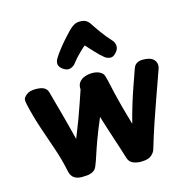

<svg xmlns="http://www.w3.org/2000/svg" viewBox="-124 -986 1093 1119"><g transform="rotate(-15 422.0 -426.0)"><path d="M588.6 15Q565.8 15 543.5 6.3Q521.2 -2.3 513.1 -27.7Q502.2 -63.3 492.2 -94.2Q482.1 -125 472.2 -155.3Q462.3 -185.7 451 -220.5Q439.7 -255.3 426.4 -299Q395.6 -226.9 377 -175.9Q358.4 -124.9 347.1 -89.4Q335.7 -54 325 -28.1Q317.1 -8 300.4 0.6Q283.7 9.1 265.3 10.6Q247 12 234.1 12Q205.1 12 187.4 -0.7Q169.8 -13.3 163.9 -38.7Q148.8 -113.4 123.8 -185.9Q98.9 -258.3 74 -332.2Q49.1 -406.1 32.1 -483.1Q31.1 -491.1 30.1 -495.6Q29.1 -500.1 29.1 -507.1Q29.1 -521.1 49.1 -537.4Q69 -553.8 108.2 -553Q140.9 -552.2 157.1 -542.4Q173.2 -532.6 178.8 -512.1Q189.6 -472 198.7 -438.7Q207.9 -405.4 216.8 -372.6Q225.7 -339.7 235.8 -301.3Q246 -262.9 258.8 -211Q283 -270.7 299.4 -314.9Q315.8 -359.2 329.4 -398.8Q343.1 -438.3 358.1 -483Q356 -511 369.5 -527.3Q383 -543.7 404.2 -550.8Q425.4 -558 447.4 -558Q475.2 -558 494.5 -547.5Q513.8 -537 517.8 -520Q525.8 -493 530.6 -469.5Q535.4 -446 542.7 -415.1Q550.1 -385.1 556 -361.3Q561.9 -337.6 568 -315.6Q574.1 -293.7 581.1 -268.9Q588.1 -244.1 597.3 -212.1Q613.6 -274.6 628.1 -322.3Q642.7 -370 659.1 -416.9Q675.6 -463.8 695.6 -520.8Q702.9 -540.7 717.8 -548.8Q732.7 -557 752.9 -557Q793.7 -557 813 -541.7Q832.3 -526.4 832.3 -499.9Q832.3 -493.6 830.8 -488.7Q829.3 -483.8 827.3 -477.8Q800.3 -400.8 774.7 -329.8Q749.1 -258.9 725 -187.3Q700.9 -115.8 677 -35.8Q670.9 -15.8 651.4 -0.4Q631.9 15 588.6 15ZM364.8 -639.2Q354 -624.4 334.4 -617.3Q314.8 -610.1 291.2 -625.7Q269.6 -640.3 266.5 -657.2Q263.4 -674 274 -692.4Q287.4 -714.7 308.8 -742.1Q330.2 -769.6 352.6 -794.5Q374.9 -819.4 389.2 -833.8Q406.4 -850.8 421.5 -858.9Q436.6 -867 457.4 -867Q480.1 -867 494.3 -858Q508.4 -849 518.6 -831.8Q531.4 -811.7 555.9 -777.8Q580.3 -743.9 612 -709.2Q624.6 -695.7 626.1 -675.2Q627.6 -654.8 609.6 -635.8Q591.9 -615.3 573.7 -617.2Q555.4 -619 542.7 -628.7Q520.3 -646.1 495.1 -673.4Q469.8 -700.8 448 -724.6Q436.6 -715.9 421.9 -702Q407.2 -688.1 392.4 -672.1Q377.6 -656 364.8 -639.2Z"/></g></svg>

Font: Playpen Sans Thai
Style: Regular
Weight: 400
Designer: Sirin Gunkloy, Laura Meseguer, Veronika Burian, José Scaglione
Foundry: TypeTogether
Version: Version 2.000